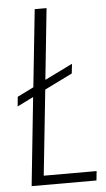

<svg xmlns="http://www.w3.org/2000/svg" viewBox="-56 -846 486 883"><g transform="rotate(-5 186.5 -405.0)"><path d="M53.7 0 96.2 -407.7 21.5 -370.6 25.9 -415 101.1 -452.1 138.7 -809.6H193.4L159.2 -481.4L287.6 -544.4L282.7 -500L154.8 -437L113.3 -43H357.4L353 0Z"/></g></svg>

Font: Oswald
Style: Extra-Light
Weight: 200
Designer: Vernon Adams
Foundry: Vernon Adams
Version: 3.0; ttfautohint (v0.94.23-7a4d-dirty) -l 8 -r 50 -G 200 -x 